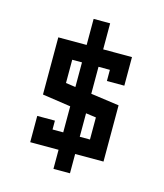

<svg xmlns="http://www.w3.org/2000/svg" viewBox="-98 -625 666 779"><g transform="rotate(15 235.0 -235.0)"><path d="M268.6 -73.2H311.5V-166L268.6 -171.9ZM199.2 -367.2H158.2V-269.5L199.2 -263.7ZM268.6 -549.8V-440.4H389.6V-320.3H316.4V-367.2H268.6V-253.9L387.7 -237.3V-1H268.6V80.1H199.2V0H80.1V-110.4H154.3V-73.2H199.2V-182.6L80.1 -200.2V-440.4H199.2V-549.8Z"/></g></svg>

Font: Geo
Style: Regular
Weight: 500
Version: Version 001.2